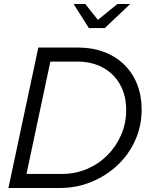

<svg xmlns="http://www.w3.org/2000/svg" viewBox="-20 -937 746 957"><path d="M22 0 171 -700H369Q440 -700 498.5 -678Q557 -656 599 -615Q641 -574 663.5 -517Q686 -460 686 -391Q686 -310 654.5 -239Q623 -168 566.5 -114.5Q510 -61 436 -30.5Q362 0 278 0ZM112 -70H288Q355 -70 413 -94.5Q471 -119 515 -163Q559 -207 584 -265Q609 -323 609 -389Q609 -461 578.5 -515.5Q548 -570 493 -600Q438 -630 365 -630H231ZM423 -797 347 -917H405L468 -838L565 -917H629L502 -797Z"/></svg>

Font: Red Hat Display VF
Style: Italic
Weight: 300
Italic angle: -12°
Designer: Pentagram, MCKL
Foundry: Pentagram, MCKL
Version: Version 1.010